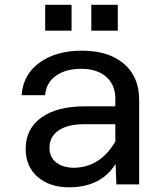

<svg xmlns="http://www.w3.org/2000/svg" viewBox="-20 -775 690 807"><path d="M363.8 -646V-754.9H475.1V-646ZM169.9 -646V-754.9H280.8V-646ZM270 12.2Q188.5 12.2 138.2 -31.5Q87.9 -75.2 87.9 -148.9Q87.9 -233.4 153.6 -280.8Q219.2 -328.1 336.9 -328.1H464.8V-359.9Q464.8 -418.5 426.3 -452.1Q387.7 -485.8 320.8 -485.8Q255.9 -485.8 214.6 -456.1Q173.3 -426.3 169.9 -375H70.8Q77.1 -461.9 146.5 -512Q215.8 -562 324.2 -562Q436 -562 500.5 -507.3Q564.9 -452.6 564.9 -355V0H469.2L465.8 -85.9Q404.3 12.2 270 12.2ZM188 -153.8Q188 -115.2 215.3 -93Q242.7 -70.8 290 -69.8Q401.4 -71.3 464.8 -180.2V-252.9H333Q264.6 -252.9 226.3 -226.8Q188 -200.7 188 -153.8Z"/></svg>

Font: Azeret Mono
Style: Regular
Weight: 400
Designer: Martin Vácha
Foundry: Displaay
Version: Version 1.002